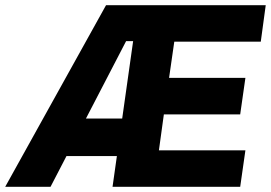

<svg xmlns="http://www.w3.org/2000/svg" viewBox="-54 -717 1040 737"><path d="M-34 0 353 -697H966L947 -557H615L595 -418H888L868 -278H575L556 -140H888L868 0H378L457 -559H430L140 0ZM175 -118 244 -262H452L432 -118Z"/></svg>

Font: Hanken Grotesk Black
Style: Italic
Weight: 900
Italic angle: -8°
Designer: Alfredo Marco Pradil
Foundry: Hanken Design Co.
Version: Version 3.013